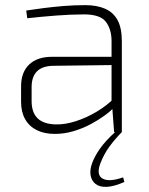

<svg xmlns="http://www.w3.org/2000/svg" viewBox="-20 -514 581 747"><path d="M312 -494Q357 -494 389 -480Q421 -466 437.5 -435.5Q454 -405 454 -354V0H424L416 -106L414 -113V-354Q414 -400 392 -429Q370 -458 307 -458Q257 -458 198.5 -453.5Q140 -449 86 -443L82 -473Q114 -478 149.5 -482.5Q185 -487 225.5 -490.5Q266 -494 312 -494ZM429 -293 428 -261 186 -258Q144 -257 123.5 -236Q103 -215 103 -175V-121Q103 -76 126.5 -53.5Q150 -31 197 -30Q233 -29 275 -42.5Q317 -56 357 -80Q397 -104 425 -133V-98Q411 -82 387 -64.5Q363 -47 332 -30.5Q301 -14 265.5 -3.5Q230 7 193 7Q153 7 123.5 -7.5Q94 -22 78 -50Q62 -78 62 -118V-178Q62 -233 93.5 -263Q125 -293 182 -293ZM430 -2 454 0Q428 26 406 56Q384 86 370 123Q354 167 379.5 181Q405 195 459 176L464 194Q423 212 395 213Q367 214 351.5 201.5Q336 189 332.5 168Q329 147 338 122Q347 96 368.5 65Q390 34 430 -2Z"/></svg>

Font: Exo 2 ExtraLight
Style: Regular
Weight: 250
Designer: Natanael Gama
Foundry: Natanael Gama
Version: Version 2.010